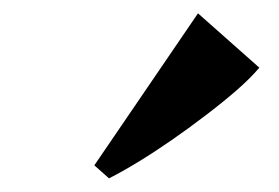

<svg xmlns="http://www.w3.org/2000/svg" viewBox="-20 -844 418 288"><path d="M121.5 -596 277 -824 369 -742.5Q355.5 -726.5 334.5 -708.2Q313.5 -690 288.2 -670.8Q263 -651.5 237 -633.5Q211 -615.5 186.8 -600.8Q162.5 -586 143.5 -576.5Z"/></svg>

Font: Merriweather 120pt ExtraBold
Style: Italic
Weight: 800
Italic angle: -7.8°
Version: Version 2.101